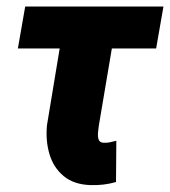

<svg xmlns="http://www.w3.org/2000/svg" viewBox="-20 -548 511 577"><path d="M471.2 -528.3 449.2 -402.3H33.7L55.7 -528.3ZM180.2 -528.3H337.4L276.9 -169.9Q275.9 -162.6 274.7 -150.9Q273.4 -139.2 276.1 -129.6Q278.8 -120.1 290 -119.1Q300.3 -118.2 310.3 -120.4Q320.3 -122.6 329.6 -125L328.6 -1Q310.1 4.4 291.3 6.6Q272.5 8.8 252.9 8.3Q202.1 6.8 171.4 -18.8Q140.6 -44.4 128.7 -84.7Q116.7 -125 121.1 -171.4Z"/></svg>

Font: Roboto Condensed Black
Style: Italic
Weight: 900
Italic angle: -12°
Designer: Christian Robertson
Foundry: Google
Version: Version 3.008; 2023